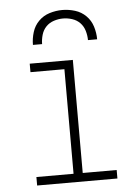

<svg xmlns="http://www.w3.org/2000/svg" viewBox="-53 -792 607 834"><g transform="rotate(-5 250.0 -375.0)"><path d="M75 0V-37H237V-493H89V-530H277V-37H425V0ZM110 -610Q110 -638 118.5 -665.5Q127 -693 147 -713Q167 -733 194.5 -741.5Q222 -750 250 -750Q278 -750 305.5 -741.5Q333 -733 353 -713Q373 -693 381.5 -665.5Q390 -638 390 -610H350Q350 -630 344 -650.5Q338 -671 324 -685.5Q310 -700 290 -706.5Q270 -713 250 -713Q230 -713 210 -706.5Q190 -700 176 -685.5Q162 -671 156 -650.5Q150 -630 150 -610Z"/></g></svg>

Font: Iosevka Slab Extralight
Style: Regular
Weight: 200
Monospace: yes
Designer: Belleve Invis
Foundry: Belleve Invis
Version: Version 11.1.1; ttfautohint (v1.8.3)